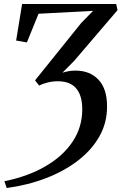

<svg xmlns="http://www.w3.org/2000/svg" viewBox="-20 -763 610 964"><path d="M14 181 2 147Q122 122.5 209.5 71.2Q297 20 345 -52.5Q393 -125 393 -214Q393 -283.5 362.5 -319.2Q332 -355 271 -355Q244.5 -355 219.8 -349Q195 -343 176.5 -333.5L156 -359.5L388.5 -648.5L447.5 -708.5L173.5 -694L115 -550L61 -559.5L91 -743H563.5L570 -712L352.5 -457.5L293.5 -398Q308 -402.5 323.8 -405.5Q339.5 -408.5 359 -408.5Q431.5 -408.5 474.5 -362.8Q517.5 -317 517.5 -229.5Q518 -148 479.8 -79.5Q441.5 -11 372.8 42.2Q304 95.5 212.2 131Q120.5 166.5 14 181Z"/></svg>

Font: Merriweather 96pt Medium
Style: Italic
Weight: 500
Italic angle: -7.8°
Version: Version 2.101